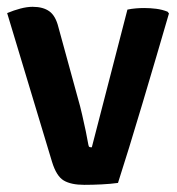

<svg xmlns="http://www.w3.org/2000/svg" viewBox="-20 -524 508 550"><path d="M345 -496.5Q357 -499 369.2 -500Q381.5 -501 393 -501Q410.5 -501 427.8 -498.8Q445 -496.5 460 -490.5L464 -485.5Q448 -429.5 428.2 -363Q408.5 -296.5 388.5 -229Q368.5 -161.5 350 -101.8Q331.5 -42 318 0Q296.5 3 271 4.2Q245.5 5.5 221.5 5.5Q183.5 5.5 162.5 -7Q141.5 -19.5 129 -60.5L0.5 -486.5Q19.5 -494.5 38.5 -499.5Q57.5 -504.5 73.5 -504.5Q103.5 -504.5 121.5 -491.5Q139.5 -478.5 147.5 -445.5L203 -243Q209.5 -221 215.2 -195.8Q221 -170.5 225.8 -147.8Q230.5 -125 233 -110Q234 -104 236.2 -103Q238.5 -102 243 -102Z"/></svg>

Font: Signika Light SemiBold
Style: Regular
Weight: 600
Version: Version 2.003;gftools[0.9.32]